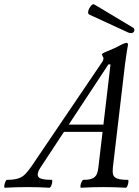

<svg xmlns="http://www.w3.org/2000/svg" viewBox="-86 -877 650 900"><path d="M-63 3Q-67 3 -66 -6Q-65 -15 -61 -24.5Q-57 -34 -53 -34Q-21 -34 -1 -40.5Q19 -47 33 -61.5Q47 -76 62 -98L392 -585Q396 -590 397.5 -595Q399 -600 399 -604Q399 -606 398 -608Q397 -610 395 -613Q394 -615 393 -617.5Q392 -620 392 -622Q392 -624 396 -627Q400 -630 415 -636Q434 -644 449 -650.5Q464 -657 476 -664Q487 -670 495 -673Q503 -676 507 -676Q514 -676 514 -667Q512 -658 508.5 -635.5Q505 -613 500 -576L443 -91Q441 -72 444 -59.5Q447 -47 462.5 -40.5Q478 -34 513 -34Q517 -34 516 -24.5Q515 -15 511.5 -6Q508 3 503 3Q451 0 398 0Q347 0 294 3Q290 3 291 -6Q292 -15 296.5 -24.5Q301 -34 305 -34Q333 -34 347 -40.5Q361 -47 367 -59.5Q373 -72 375 -91L432 -575H422L102 -89Q85 -62 94 -48Q103 -34 156 -34Q160 -34 159 -24.5Q158 -15 154 -6Q150 3 145 3Q94 0 41 0Q-10 0 -63 3ZM193 -259 214 -293H432L429 -259ZM514 -725 332 -809Q327 -812 327 -819.5Q327 -827 332 -837Q340 -851 346 -855Q352 -859 358 -855L533 -750Q542 -746 543.5 -740Q545 -734 542 -729Q538 -723 531 -722Q524 -721 514 -725Z"/></svg>

Font: Junicode VF
Style: Italic
Weight: 400
Italic angle: -11°
Designer: Peter S. Baker
Version: Version 2.209